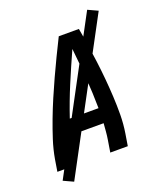

<svg xmlns="http://www.w3.org/2000/svg" viewBox="-163 -924 926 1112"><g transform="rotate(-20 300.0 -368.0)"><path d="M27 0 39 -74Q49 -131 67 -187Q85 -243 106 -298.5Q127 -354 150.5 -409Q174 -464 199 -518.5Q224 -573 250 -627Q276 -681 303 -735H427Q437 -681 445 -627Q453 -573 460 -518.5Q467 -464 472 -409Q477 -354 480 -298.5Q483 -243 482.5 -186.5Q482 -130 473 -74L461 0H353L365 -74Q369 -98 371 -123Q373 -148 375 -173H170Q163 -148 157 -123.5Q151 -99 147 -74L135 0ZM200 -265H377Q376 -359 369 -452.5Q362 -546 352 -639Q310 -546 271 -453Q232 -360 200 -265ZM99 87 38 59 510 -823 571 -795Z"/></g></svg>

Font: Iosevka Curly SmBdEx
Style: Italic
Weight: 600
Width: 7
Italic angle: -9°
Monospace: yes
Designer: Belleve Invis
Foundry: Belleve Invis
Version: Version 11.1.0; ttfautohint (v1.8.3)